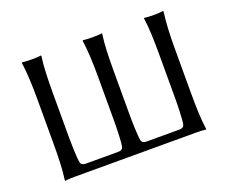

<svg xmlns="http://www.w3.org/2000/svg" viewBox="-108 -818 1176 991"><g transform="rotate(-20 480.0 -322.5)"><path d="M859 -200V-445C859 -520 862 -588 870 -645L868 -648C868 -648 850 -645 816 -645C781 -645 764 -648 764 -648L763 -645C771 -592 773 -520 773 -445V-200C773 -183 772 -83 765 -59C762 -50 755 -44 737 -44H559C541 -44 534 -50 531 -59C524 -83 523 -183 523 -200V-445C523 -520 525 -592 533 -645L532 -648C532 -648 515 -645 480 -645C446 -645 428 -648 428 -648L426 -645C434 -588 437 -520 437 -445V-200C437 -183 436 -83 429 -59C426 -50 419 -44 401 -44H225C207 -44 200 -50 197 -59C190 -83 189 -183 189 -200V-445C189 -520 191 -592 199 -645L198 -648C198 -648 181 -645 146 -645C112 -645 94 -648 94 -648L92 -645C100 -588 103 -520 103 -445V-200C103 -125 101 -54 93 0L94 3C94 3 112 0 147 0H816C850 0 867 3 867 3L869 0C861 -57 859 -125 859 -200Z"/></g></svg>

Font: Libertinus Sans
Style: Regular
Weight: 400
Designer: Philipp H. Poll, Khaled Hosny
Foundry: Caleb Maclennan
Version: Version 7.050;RELEASE